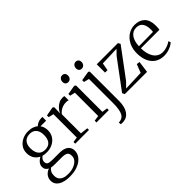

<svg xmlns="http://www.w3.org/2000/svg" viewBox="-25 -1496 2497 2497"><g transform="rotate(-45 1223.5 -248.0)"><path d="M244.5 254.5Q194 254.5 153.5 245.2Q113 236 84.5 218Q56 200 41 173.5Q26 147 26 113.5Q26 82 39 56.5Q52 31 74.2 13Q96.5 -5 123.5 -14Q101 -24.5 87.2 -44Q73.5 -63.5 73.5 -94.5Q73.5 -118 85.5 -138.8Q97.5 -159.5 116 -175.2Q134.5 -191 154.5 -200.5Q104.5 -226.5 81.5 -267.2Q58.5 -308 58.5 -360.5Q58.5 -419.5 89.2 -461.5Q120 -503.5 168.5 -526Q217 -548.5 270 -548.5Q319.5 -548.5 354.5 -535.8Q389.5 -523 411 -505Q422 -519.5 452 -533.8Q482 -548 513.5 -548H538L537.5 -479.5H434.5Q443.5 -468 450.8 -452Q458 -436 462.2 -416.2Q466.5 -396.5 466.5 -373.5Q466.5 -314.5 437.2 -271.2Q408 -228 360 -204.5Q312 -181 256 -181Q237 -181 217.8 -183.2Q198.5 -185.5 181.5 -189.5Q167 -178.5 153.2 -161.2Q139.5 -144 139.5 -120Q139.5 -84.5 162 -73Q184.5 -61.5 235.5 -61.5L365 -61Q421 -61 456.8 -45.5Q492.5 -30 509.5 -3Q526.5 24 526.5 58.5Q526.5 101.5 505.8 137.2Q485 173 447.2 199.2Q409.5 225.5 358 240Q306.5 254.5 244.5 254.5ZM252 215Q308 215 353.2 198Q398.5 181 425.2 151Q452 121 452 82Q452 58 444.5 40Q437 22 414.2 12Q391.5 2 346.5 2H226Q203 2 184 1Q165 0 151 -3.5Q130 12.5 117 36.8Q104 61 104 99.5Q104 137 120.8 162.8Q137.5 188.5 170.5 201.8Q203.5 215 252 215ZM262.5 -220Q324.5 -220 355.8 -257.8Q387 -295.5 387 -367Q387 -413 372.5 -444.8Q358 -476.5 330.8 -493Q303.5 -509.5 265.5 -509.5Q228 -509.5 199.5 -494.8Q171 -480 154.8 -448.8Q138.5 -417.5 138.5 -367.5Q138.5 -325 151.8 -291.5Q165 -258 192.5 -239Q220 -220 262.5 -220Z M593.5 0V-31.5L664.5 -42V-471.5L593.5 -488.5V-520L707.5 -540.5H721.5L735.5 -528.5V-502L733 -416.5L735 -420.5Q739 -433 751.8 -452.8Q764.5 -472.5 785.8 -492.8Q807 -513 836 -527Q865 -541 901.5 -541Q913.5 -541 920.5 -539.8Q927.5 -538.5 932 -537V-459.5Q928.5 -461.5 918.8 -464Q909 -466.5 894.5 -466.5Q856.5 -466.5 827.8 -456.5Q799 -446.5 777.8 -430.2Q756.5 -414 741 -394V-42.5L846.5 -31V0Z M984 0V-32.5L1059.5 -43.5V-471.5L988 -488.5V-520L1108.5 -540.5H1119.5L1136.5 -527V-43L1211 -32.5V0ZM1095.5 -629.5Q1072 -629.5 1058 -644.2Q1044 -659 1044 -685.5Q1044 -712 1059.8 -731Q1075.5 -750 1102 -750H1103Q1126 -750 1140.2 -735Q1154.5 -720 1154.5 -693.5Q1154.5 -667 1138.5 -648.2Q1122.5 -629.5 1096.5 -629.5Z M1235 241.5Q1229.5 242 1219.8 241.8Q1210 241.5 1201.5 240.8Q1193 240 1191 239L1188.5 207Q1195.5 207.5 1212 204.2Q1228.5 201 1244 193.5Q1269.5 181.5 1285.2 153.8Q1301 126 1308.2 80.5Q1315.5 35 1315.5 -29.5L1315 -469L1241.5 -487V-520L1365 -540.5H1376L1390 -529V9.5Q1390 63.5 1379.2 105.8Q1368.5 148 1348.2 177.8Q1328 207.5 1299.2 223.5Q1270.5 239.5 1235 241.5ZM1344.5 -629.5Q1321 -629.5 1307 -644.2Q1293 -659 1293 -685.5Q1293 -712 1308.8 -731Q1324.5 -750 1351 -750H1352Q1375 -750 1389.2 -735Q1403.5 -720 1403.5 -693.5Q1403.5 -667 1387.5 -648.2Q1371.5 -629.5 1345.5 -629.5Z M1846 -493 1585.5 -484 1566.5 -379.5H1521.5V-532.5H1912.5L1928.5 -500L1638 -109.5L1569.5 -39L1846.5 -49.5L1892 -166L1936 -160L1914.5 0H1505.5L1489 -33.5L1781.5 -427Z M2224 11Q2149 11 2097 -23.2Q2045 -57.5 2017.8 -119.5Q1990.5 -181.5 1990.5 -264Q1990.5 -329.5 2010 -381.8Q2029.5 -434 2063 -471Q2096.5 -508 2140.2 -527.8Q2184 -547.5 2232 -547.5Q2318.5 -547.5 2368.5 -498.5Q2418.5 -449.5 2420.5 -355.5Q2421 -327 2419.8 -307.8Q2418.5 -288.5 2415 -273.5H2074.5Q2074.5 -226.5 2084.5 -183.5Q2094.5 -140.5 2115 -107.5Q2135.5 -74.5 2167.2 -55.2Q2199 -36 2242.5 -36Q2285.5 -36 2327.2 -51.5Q2369 -67 2391.5 -86.5L2405 -56.5Q2386.5 -38 2357.8 -22.8Q2329 -7.5 2294.2 1.8Q2259.5 11 2224 11ZM2075.5 -310 2336.5 -313.5Q2338.5 -323 2339 -335.2Q2339.5 -347.5 2339.5 -357Q2339.5 -424.5 2311.8 -466Q2284 -507.5 2221.5 -507.5Q2188 -507.5 2161.8 -493.8Q2135.5 -480 2116.8 -454.2Q2098 -428.5 2087.8 -392Q2077.5 -355.5 2075.5 -310Z"/></g></svg>

Font: Merriweather 72pt Light
Style: Regular
Weight: 300
Version: Version 2.100